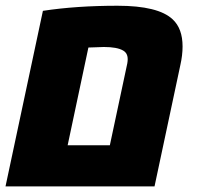

<svg xmlns="http://www.w3.org/2000/svg" viewBox="-22 -662 701 682"><path d="M-2.4 0 130.4 -623.5Q249 -641.6 395.5 -641.6Q540 -641.6 591.3 -593.3Q626.5 -560.5 626.5 -497.1Q626.5 -465.8 618.7 -431.2L526.9 0ZM218.3 -146H368.2L430.2 -437Q431.6 -445.3 431.6 -451.7Q431.6 -473.1 415.5 -482.4Q394 -495.1 346.7 -495.1Q333 -494.6 319.3 -494.1Q305.7 -493.7 292 -493.2Z"/></svg>

Font: Open Sans ExtraBold
Style: Italic
Weight: 800
Italic angle: -12°
Designer: Monotype Design Team
Foundry: Monotype Imaging Inc.
Version: Version 3.000; ttfautohint (v1.8.4)